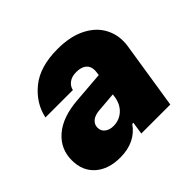

<svg xmlns="http://www.w3.org/2000/svg" viewBox="-135 -701 871 871"><g transform="rotate(-45 301.0 -265.0)"><path d="M565 -356Q565 -336 563 -326L512 0H326L335 -60H328Q279 10 182 10Q106 10 61.5 -29.5Q17 -69 17 -137Q17 -210 71.5 -257Q126 -304 226 -312L377 -324L379 -339Q380 -344 380 -352Q380 -378 363 -392Q346 -406 315 -406Q285 -406 267.5 -392.5Q250 -379 246 -359H70Q86 -435 150.5 -487.5Q215 -540 328 -540Q406 -540 459.5 -514.5Q513 -489 539 -447Q565 -405 565 -356ZM358 -201 360 -217 263 -209Q234 -206 219 -192.5Q204 -179 204 -159Q204 -138 220 -125.5Q236 -113 261 -113Q298 -113 324.5 -136.5Q351 -160 358 -201Z"/></g></svg>

Font: Be Vietnam Black
Style: Italic
Weight: 900
Italic angle: -9°
Designer: Lam Bao; Tony Le; Vietanh Nguyen
Foundry: Yellow Type Foundry
Version: Version 5.000